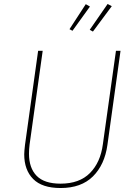

<svg xmlns="http://www.w3.org/2000/svg" viewBox="-20 -937 681 967"><path d="M521 -207Q507 -107 448 -48.5Q389 10 285 10Q192 10 147 -35.5Q102 -81 102 -160Q102 -174 106 -208L172 -681H195L129 -209Q126 -185 126 -163Q126 -91 164.5 -51.5Q203 -12 285 -12Q380 -12 433 -65.5Q486 -119 498 -210L564 -681H587ZM522 -917 543 -906 448 -778 432 -787ZM412 -916 433 -904 345 -782 330 -790Z"/></svg>

Font: Fira Sans Thin
Style: Italic
Weight: 250
Italic angle: -8°
Designer: Carrois Corporate & Edenspiekermann AG
Foundry: Carrois Corporate GbR & Edenspiekermann AG
Version: Version 4.203